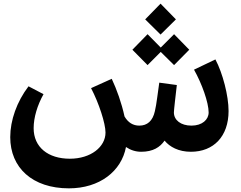

<svg xmlns="http://www.w3.org/2000/svg" viewBox="-20 -830 1316 1050"><path d="M752 0C817 0 855 -25 880 -61C908 -27 956 0 1024 0C1148 0 1230 -84 1230 -223C1230 -306 1198 -430 1158 -505L1041 -449C1084 -373 1121 -269 1121 -215C1121 -176 1086 -143 1027 -143C969 -143 931 -173 931 -215C931 -227 940 -305 947 -365L851 -378C844 -334 836 -257 827 -222C815 -168 785 -143 742 -143C708 -143 681 -159 661 -193C645 -267 618 -342 591 -399L478 -348C521 -266 557 -155 557 -105C557 -27 477 38 362 38C243 38 164 -25 164 -129C164 -187 184 -254 218 -315L136 -358C72 -274 36 -172 36 -80C36 87 157 200 357 200C524 200 644 107 669 -26C694 -9 722 0 752 0ZM704 -558 787 -474 859 -546 932 -474 1015 -558 932 -643 859 -570 787 -643ZM774 -724 858 -641 942 -724 858 -810Z"/></svg>

Font: Wafeq
Style: Bold
Weight: 700
Designer: Rasmus Andersson & Azza Alameddine
Foundry: Google & TypeTogether
Version: Version 3.000;FEAKit 1.0